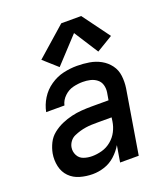

<svg xmlns="http://www.w3.org/2000/svg" viewBox="-141 -870 858 978"><g transform="rotate(-20 288.0 -380.5)"><path d="M194 8Q226 8 258 -2.5Q290 -13 316 -36.5Q342 -60 359 -89L344 0H445L502 -345Q507 -379 503 -412Q499 -445 480 -470.5Q461 -496 433 -511.5Q405 -527 372 -532.5Q339 -538 305 -538Q268 -538 231 -529.5Q194 -521 160.5 -498Q127 -475 106 -441Q85 -407 78 -370H177Q183 -397 204.5 -417.5Q226 -438 252.5 -444.5Q279 -451 305 -451Q326 -451 345.5 -446.5Q365 -442 380.5 -430Q396 -418 401.5 -399Q407 -380 404 -359L397 -318H306Q278 -318 250.5 -316Q223 -314 195.5 -307.5Q168 -301 141.5 -289.5Q115 -278 91.5 -259.5Q68 -241 55 -214.5Q42 -188 37 -161Q31 -126 38.5 -92Q46 -58 69 -34.5Q92 -11 125.5 -1.5Q159 8 194 8ZM222 -79Q198 -79 176.5 -86.5Q155 -94 144.5 -114.5Q134 -135 138 -158Q141 -174 151.5 -188Q162 -202 178 -209Q194 -216 209.5 -220.5Q225 -225 241.5 -227.5Q258 -230 274 -230.5Q290 -231 306 -231H382L379 -210Q375 -183 362 -157.5Q349 -132 326 -113Q303 -94 275.5 -86.5Q248 -79 222 -79ZM221 -562 349 -700 433 -569 521 -622 413 -769H305L146 -629Z"/></g></svg>

Font: Iosevka Sparkle Medium Oblique
Style: Regular
Weight: 500
Italic angle: -9°
Designer: Belleve Invis
Foundry: Belleve Invis
Version: Version 4.5.0; ttfautohint (v1.8.3)